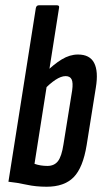

<svg xmlns="http://www.w3.org/2000/svg" viewBox="-20 -703 389 729"><path d="M157 6Q116 6 82 -1.5Q48 -9 12 -13L116 -672Q118 -683 128 -683H196Q207 -683 204 -672L111 -81Q122 -77 134.5 -75Q147 -73 160 -73Q186 -73 200 -91Q214 -109 221 -155L254 -360Q258 -389 252 -401.5Q246 -414 229 -414Q212 -414 190 -399.5Q168 -385 144 -359L151 -426Q184 -459 214.5 -477.5Q245 -496 276 -496Q321 -496 337.5 -464Q354 -432 344 -371L309 -152Q295 -66 259.5 -30Q224 6 157 6Z"/></svg>

Font: Sofia Sans Extra Condensed SemiBold
Style: Italic
Weight: 600
Italic angle: -9°
Designer: Botio Nikoltchev, Ani Petrova
Foundry: lettersoup
Version: Version 4.101